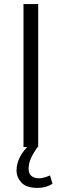

<svg xmlns="http://www.w3.org/2000/svg" viewBox="-20 -720 302 940"><path d="M237 180Q204 200 165 200Q109 200 85 174Q61 148 61 115Q61 55 113 0H95V-700H167V0H164Q142 31 131 56Q120 81 120 106Q120 130 134 141.5Q148 153 171 153Q192 153 225 139Z"/></svg>

Font: KoHo
Style: Regular
Weight: 400
Version: Version 1.000; ttfautohint (v1.6)